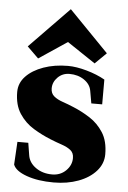

<svg xmlns="http://www.w3.org/2000/svg" viewBox="-56 -820 587 880"><g transform="rotate(5 238.0 -380.0)"><path d="M224 19Q152 19 100 0.5Q48 -18 37 -47L43 -152H93L102 -96Q107 -62 138.5 -39.5Q170 -17 214 -17Q252 -17 277.5 -42Q303 -67 303 -100Q303 -124 287 -136.5Q271 -149 245.5 -157.5Q220 -166 193 -177Q153 -193 113.5 -217Q74 -241 48 -280.5Q22 -320 22 -380Q22 -421 51.5 -452Q81 -483 131.5 -501Q182 -519 244 -519Q282 -519 330 -505.5Q378 -492 415 -471V-357H365L355 -414Q350 -444 321.5 -463.5Q293 -483 254 -483Q222 -483 200 -461Q178 -439 178 -410Q178 -387 193.5 -374Q209 -361 234 -352.5Q259 -344 285 -333Q324 -317 361.5 -293Q399 -269 424 -230Q449 -191 449 -130Q449 -87 419 -53Q389 -19 338 0Q287 19 224 19ZM104 -541 52 -592 234 -779 416 -592 364 -541 234 -628Z"/></g></svg>

Font: Wittgenstein Black
Style: Regular
Weight: 900
Designer: Jörg Drees
Foundry: Jörg Drees
Version: Version 1.303; ttfautohint (v1.8.4.7-5d5b)